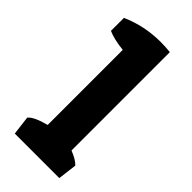

<svg xmlns="http://www.w3.org/2000/svg" viewBox="-222 -742 792 792"><g transform="rotate(45 173.5 -346.5)"><path d="M206.1 -692.9Q232.9 -692.9 260.7 -689.9V-689L261.7 -689.9V-116.2Q300.8 -100.6 316.9 -83L306.6 0H46.9L36.6 -83Q55.2 -105 117.7 -121.1V-559.1Q61.5 -564.9 27.8 -580.1V-655.8Q111.3 -692.9 206.1 -692.9Z"/></g></svg>

Font: Odor Mean Chey
Style: Regular
Weight: 400
Designer: Danh Hong
Version: Version 8.002; ttfautohint (v1.8.3)